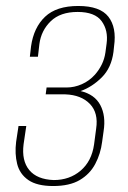

<svg xmlns="http://www.w3.org/2000/svg" viewBox="-20 -615 430 643"><path d="M158 8Q104 8 75 -12Q46 -32 37.5 -66Q29 -100 34 -140L42 -193H68L59 -132Q52 -77 78 -45.5Q104 -14 160 -12Q213 -12 250 -43.5Q287 -75 295 -131L302 -184Q310 -237 281 -267Q252 -297 199 -299H133L136 -322H203Q229 -322 254 -333Q279 -344 298 -365Q312 -381 321 -399.5Q330 -418 333 -439L337 -469Q343 -513 320.5 -544Q298 -575 240 -575Q182 -575 150 -544Q118 -513 112 -468L107 -425H80L84 -460Q93 -523 131 -559Q169 -595 242 -595Q315 -595 343 -559Q371 -523 362 -460L360 -441Q353 -388 321 -356Q289 -324 250 -310Q297 -299 316 -263Q335 -227 327 -176L322 -140Q317 -100 299 -66Q281 -32 247 -12Q213 8 158 8Z"/></svg>

Font: Alumni Sans Thin Thin
Style: Italic
Weight: 250
Italic angle: -8°
Version: Version 1.016